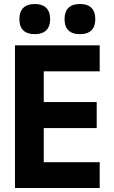

<svg xmlns="http://www.w3.org/2000/svg" viewBox="-20 -941 570 961"><path d="M380 -770C432 -770 457 -797 457 -845C457 -895 431 -921 380 -921C330 -921 303 -895 303 -845C303 -796 329 -770 380 -770ZM154 -770C205 -770 231 -797 231 -845C231 -895 204 -921 154 -921C104 -921 77 -895 77 -845C77 -796 103 -770 154 -770ZM55 0H479V-129H199V-300H464V-430H199V-584H479V-714H55Z"/></svg>

Font: Noto Sans Mono Condensed ExtraBold
Style: Regular
Weight: 800
Width: 3
Designer: Monotype Design Team
Foundry: Monotype Imaging Inc.
Version: Version 2.014